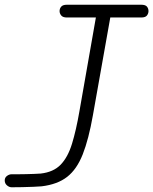

<svg xmlns="http://www.w3.org/2000/svg" viewBox="-73 -792 648 812"><path d="M-53 -29Q-53 -41 -43.5 -48Q-34 -55 -24 -55Q-13 -55 3 -55Q19 -55 37 -55.5Q55 -56 71 -56.5Q87 -57 99 -58Q153 -64 183.5 -95.5Q214 -127 231.5 -184Q249 -241 263 -322L336 -738H397L320 -305Q302 -203 277 -139.5Q252 -76 211 -44Q170 -12 103 -4Q92 -3 69 -2Q46 -1 20.5 -0.5Q-5 0 -24 0Q-34 0 -43.5 -8Q-53 -16 -53 -29ZM179 -745Q179 -756 186 -764Q193 -772 210 -772H524Q542 -772 548.5 -764Q555 -756 555 -745Q555 -735 548.5 -726.5Q542 -718 524 -718H210Q193 -718 186 -726.5Q179 -735 179 -745Z"/></svg>

Font: Edu QLD Beginner
Style: Regular
Weight: 400
Designer: Tina and Corey Anderson
Foundry: Google for Education
Version: Version 1.003